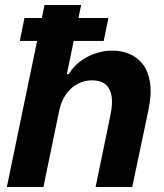

<svg xmlns="http://www.w3.org/2000/svg" viewBox="-20 -749 658 769"><path d="M7.4 0 158.4 -729H305.1L247.7 -452.1H255.1Q282.6 -496.9 330.8 -521.6Q379 -546.3 429.7 -546.3Q465.4 -546.3 497.4 -533.5Q529.3 -520.7 551.5 -492.4Q573.7 -464 580.9 -418Q588 -372 573.9 -305.3L509.6 0H362.9L422.9 -290.9Q431.9 -334.7 426.8 -364.9Q421.7 -395 402.5 -411.1Q383.3 -427.3 348.6 -427.3Q317.7 -427.3 290.6 -412.8Q263.4 -398.3 244.2 -371.1Q225 -344 217 -305.1L153.9 0ZM59.3 -585 78.1 -677H414.3L395.4 -585Z"/></svg>

Font: Mona Sans ExtraLight
Style: Italic
Weight: 200
Italic angle: -11.6951°
Designer: Deni Anggara
Foundry: GitHub
Version: Version 2.000